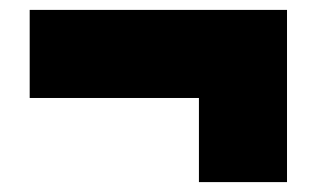

<svg xmlns="http://www.w3.org/2000/svg" viewBox="-20 -429 640 388"><path d="M40 -231V-409H560V-61H382V-231Z"/></svg>

Font: Tektur ExtraBold
Style: Regular
Weight: 800
Designer: Adam Jagosz
Foundry: Adam Jagosz
Version: Version 1.005;gftools[0.9.30]